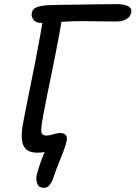

<svg xmlns="http://www.w3.org/2000/svg" viewBox="-20 -727 655 928"><path d="M192 181Q169 181 161 162.5Q153 144 157 121Q161 104 169 79Q177 54 187.5 27.5Q198 1 208 -21L235 -10Q227 -5 216 0.5Q205 6 191.5 8.5Q178 11 162 11Q124 11 106 -6Q88 -23 85.5 -56Q83 -89 92 -134Q108 -219 123.5 -294Q139 -369 151.5 -433.5Q164 -498 173.5 -551Q183 -604 189 -645L281 -651Q278 -627 273 -598Q268 -569 262 -537.5Q256 -506 249.5 -472.5Q243 -439 236 -404.5Q229 -370 222 -335.5Q215 -301 208 -268Q195 -201 187.5 -162Q180 -123 179.5 -103.5Q179 -84 185 -78Q191 -72 205 -72Q216 -72 227 -75Q238 -78 249.5 -81Q261 -84 271 -84Q284 -84 291.5 -79.5Q299 -75 302 -67Q305 -59 302 -46Q299 -28 288 0.5Q277 29 263.5 62.5Q250 96 239 129Q231 153 220 167Q209 181 192 181ZM179 -616Q162 -616 151.5 -623Q141 -630 136 -641.5Q131 -653 134 -665Q137 -683 154.5 -691Q172 -699 211 -702Q226 -703 261.5 -703.5Q297 -704 344 -704.5Q391 -705 442 -706Q493 -707 540 -707Q573 -707 589.5 -701Q606 -695 611.5 -686.5Q617 -678 614 -666Q610 -645 590.5 -634Q571 -623 538 -623Q500 -623 456.5 -624Q413 -625 377 -625Q335 -625 295.5 -622.5Q256 -620 225.5 -618Q195 -616 179 -616Z"/></svg>

Font: Shantell Sans
Style: Italic
Weight: 400
Italic angle: -11°
Designer: Stephen Nixon, Anya Danilova, Shantell Martin
Foundry: Arrow Type
Version: Version 1.011;[c5ecc13dd]